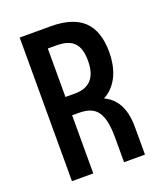

<svg xmlns="http://www.w3.org/2000/svg" viewBox="-132 -805 775 897"><g transform="rotate(-20 255.0 -357.0)"><path d="M344 -312C418 -351 441 -434 441 -507C441 -646 373 -714 224 -714H71V0H177V-289H209C281 -288 330 -266 330 -123V0H434V-137C434 -239 395 -288 344 -312ZM177 -621H219C298 -621 334 -588 334 -503C334 -422 298 -380 225 -380H177Z"/></g></svg>

Font: Kathrein 67 Medium Condensed
Style: Regular
Weight: 500
Width: 3
Designer: Lazydogs Typefoundry, based on Open Sans by Ascender Corporation
Foundry: Lazydogs Typefoundry
Version: Version 1.003;PS 001.003;hotconv 1.0.88;makeotf.lib2.5.64775